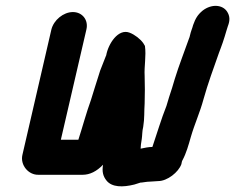

<svg xmlns="http://www.w3.org/2000/svg" viewBox="-20 -573 819 669"><path d="M774 -482C782 -502 781 -518 771 -533C755 -557 717 -560 686 -536C668 -521 661 -508 653 -486C650 -474 645 -464 642 -450C641 -445 640 -442 639 -440C624 -397 603 -344 589 -298L580 -268C577 -258 573 -247 569 -234C566 -223 563 -213 560 -204C542 -159 527 -108 511 -61C499 -61 483 -58 470 -55L471 -69L474 -89C476 -102 475 -115 479 -131C484 -161 482 -185 484 -213C485 -245 485 -277 484 -308C482 -343 490 -378 485 -413L479 -423C469 -437 450 -452 432 -459C392 -475 357 -420 350 -380L349 -378C343 -362 335 -343 329 -327L323 -308C315 -281 305 -253 297 -225C281 -181 267 -129 253 -86H192L281 -470C289 -503 267 -531 234 -531C201 -531 167 -503 159 -470L58 -33C50 2 79 37 114 36H268C293 36 317 24 339 1C335 25 339 41 351 56C370 80 408 80 448 70L467 64C469 63 471 63 474 63C483 62 492 60 500 60C509 60 523 58 531 58C563 58 602 27 612 -1C613 -7 614 -12 616 -15C629 -39 637 -68 645 -96C658 -141 677 -182 689 -227C704 -281 725 -338 743 -389L749 -405C754 -419 758 -429 763 -446C766 -458 771 -471 774 -482Z"/></svg>

Font: Electronic
Style: TiIt
Weight: 900
Version: Version 1.011